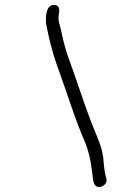

<svg xmlns="http://www.w3.org/2000/svg" viewBox="-20 -705 515 784"><path d="M168 -610C178 -555 193 -494 211 -443C250 -338 284 -223 327 -125C341 -91 349 -56 354 -17L358 11C360 33 362 51 376 57C394 64 421 47 414 23C406 -2 404 -36 401 -65C394 -114 373 -153 356 -197C323 -282 292 -381 260 -468C246 -505 236 -549 228 -587C221 -614 216 -623 221 -652C224 -669 220 -685 201 -685C169 -685 166 -642 168 -610ZM228 -587Z"/></svg>

Font: Blanket
Style: LightObl
Weight: 300
Foundry: Cannot Into Space Fonts
Version: Version 0.9